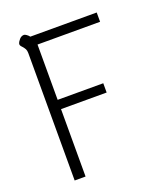

<svg xmlns="http://www.w3.org/2000/svg" viewBox="-134 -806 757 894"><g transform="rotate(-20 245.0 -359.0)"><path d="M81 -631Q81 -644 77 -651.5Q73 -659 65 -668Q59 -674 57 -678Q55 -682 56 -687Q59 -697 68.5 -707.5Q78 -718 91 -718Q95 -718 103 -712.5Q111 -707 116 -700H445V-654H135V-380H361V-334H135V0H81Z"/></g></svg>

Font: Niramit ExtraLight
Style: Regular
Weight: 200
Designer: Katatrad Aksorn Co.,Ltd.
Foundry: Cadson Demak Co.,Ltd.
Version: Version 1.000; ttfautohint (v1.6)